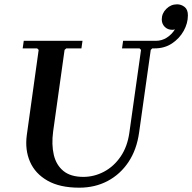

<svg xmlns="http://www.w3.org/2000/svg" viewBox="-20 -859 890 889"><path d="M347 10Q257 10 200 -22.5Q143 -55 119 -110Q95 -165 104 -233L159 -628L152 -635H85L90 -670H362L357 -635H287L279 -628L226 -250Q218 -190 229 -142.5Q240 -95 273.5 -67.5Q307 -40 366 -40Q416 -40 461.5 -64Q507 -88 538.5 -134Q570 -180 579 -245L633 -628L626 -635H545L550 -670H702Q729 -670 752 -684.5Q775 -699 790 -723Q786 -722 783.5 -721.5Q781 -721 778 -721Q756 -721 742.5 -735Q729 -749 729 -769Q729 -797 750 -818Q771 -839 800 -839Q819 -839 834.5 -827Q850 -815 850 -788Q850 -751 830.5 -716Q811 -681 776.5 -658Q742 -635 696 -635H685L678 -628L624 -245Q613 -166 575 -109Q537 -52 478.5 -21Q420 10 347 10Z"/></svg>

Font: Brygada 1918 SemiBold
Style: Italic
Weight: 600
Italic angle: -8°
Designer: Mateusz Machalski | Borys Kosmynka | Przemek Hoffer
Foundry: NIEPODLEGLA 2018
Version: Version 3.006